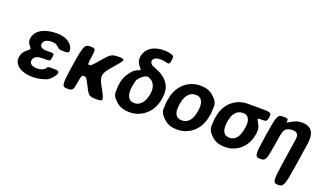

<svg xmlns="http://www.w3.org/2000/svg" viewBox="-89 -1348 3591 2131"><g transform="rotate(20 1707.0 -282.5)"><path d="M320 -223H366C407 -223 411 -227 418 -270C425 -313 421 -317 380 -317H334C287 -317 249 -332 255 -373C256 -380 259 -387 263 -394C279 -419 312 -431 351 -431C372 -431 394 -428 410 -419C449 -398 438 -376 503 -376C567 -376 578 -380 575 -412C574 -423 570 -434 566 -444C539 -503 470 -538 375 -538C340 -538 308 -535 278 -528C201 -511 128 -471 115 -384C111 -356 119 -332 133 -314C171 -264 170 -285 110 -229C89 -209 74 -183 69 -149C65 -124 68 -101 78 -82C109 -21 188 10 290 10C320 10 351 6 379 -1C449 -18 470 -25 513 -79C561 -140 541 -156 477 -156C412 -156 407 -155 402 -144C401 -141 399 -137 397 -134C377 -108 341 -96 299 -96C252 -96 205 -114 212 -160C220 -210 267 -223 320 -223Z M897 -98C941 -9 954 0 1037 0C1119 0 1120 -13 1051 -137C982 -261 986 -286 1088 -401C1190 -516 1193 -528 1112 -528C1031 -528 1015 -519 938 -429C861 -339 852 -330 833 -330C814 -330 813 -339 827 -429C841 -519 836 -528 772 -528C708 -528 697 -504 660 -264C623 -24 626 0 690 0C754 0 762 -9 776 -98C790 -186 794 -195 820 -195C845 -195 853 -186 897 -98Z M1554 -660C1576 -660 1596 -657 1615 -653C1662 -641 1666 -642 1674 -692C1682 -741 1678 -750 1625 -761C1606 -765 1584 -768 1558 -768C1446 -768 1350 -721 1333 -610C1328 -576 1335 -549 1349 -528C1386 -469 1402 -479 1373 -466C1345 -452 1320 -454 1264 -373C1242 -341 1225 -303 1218 -259L1217 -249C1214 -231 1212 -213 1212 -196C1213 -150 1190 -107 1283 -34C1318 -6 1366 10 1428 10C1467 10 1504 3 1537 -10C1631 -49 1701 -132 1720 -256L1721 -266C1732 -335 1722 -392 1690 -438C1658 -484 1607 -520 1536 -547C1528 -550 1521 -553 1514 -556C1499 -563 1491 -562 1475 -583C1469 -591 1466 -600 1468 -613C1473 -648 1514 -660 1554 -660ZM1360 -262 1361 -272C1363 -282 1365 -292 1368 -302C1375 -328 1366 -348 1420 -397C1476 -447 1500 -428 1519 -418C1526 -415 1533 -411 1539 -406C1570 -380 1590 -332 1581 -272L1580 -262C1567 -181 1527 -104 1446 -104C1427 -104 1411 -108 1398 -116C1360 -141 1350 -195 1360 -262Z M1783 -269 1781 -259C1778 -240 1776 -221 1776 -203C1776 -156 1753 -112 1846 -36C1881 -7 1927 10 1990 10C2030 10 2068 3 2101 -11C2194 -49 2263 -134 2282 -259L2284 -269C2287 -288 2288 -307 2288 -325C2288 -372 2312 -416 2219 -492C2184 -521 2137 -538 2074 -538C2034 -538 1998 -531 1965 -518C1871 -479 1802 -394 1783 -269ZM2143 -269 2141 -259C2128 -176 2090 -104 2008 -104C1924 -104 1909 -175 1922 -259L1924 -269C1937 -351 1975 -424 2057 -424C2139 -424 2156 -352 2143 -269Z M2909 -471C2917 -523 2905 -528 2778 -528H2637C2597 -528 2561 -522 2528 -509C2435 -472 2367 -390 2348 -269L2346 -259C2343 -240 2341 -221 2341 -203C2341 -156 2319 -113 2410 -36C2445 -7 2492 10 2554 10C2593 10 2628 4 2660 -9C2748 -45 2816 -123 2834 -239L2836 -249C2837 -257 2837 -265 2837 -273C2837 -295 2845 -309 2815 -363C2787 -415 2782 -414 2838 -414C2894 -414 2901 -419 2909 -471ZM2619 -414C2696 -414 2710 -346 2698 -269L2696 -259C2684 -180 2651 -104 2572 -104C2488 -104 2474 -175 2487 -259L2489 -269C2501 -349 2539 -414 2619 -414Z M3202 -424C3256 -424 3277 -394 3268 -338L3227 -68C3189 178 3191 203 3256 203C3320 203 3330 178 3368 -68L3409 -338C3428 -463 3392 -538 3270 -538C3235 -538 3204 -530 3177 -516C3107 -481 3107 -466 3110 -496C3111 -525 3106 -528 3047 -528C2987 -528 2977 -504 2940 -264C2903 -24 2905 0 2970 0C3034 0 3042 -17 3069 -189C3096 -361 3098 -390 3142 -411C3159 -419 3179 -424 3202 -424Z"/></g></svg>

Font: Asimov Print
Style: AIt
Weight: 500
Designer: Google
Version: Version 2.000980: 2014